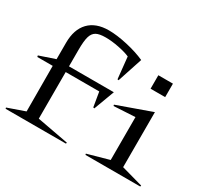

<svg xmlns="http://www.w3.org/2000/svg" viewBox="-144 -945 1251 1164"><g transform="rotate(30 481.5 -362.5)"><path d="M125 -529.8Q125 -623.5 173.8 -674.3Q222.7 -725.1 313 -725.1Q369.6 -725.1 443.1 -708.5Q516.6 -691.9 571.8 -667L514.2 -492.2L505.9 -494.1L490.2 -645Q460.4 -658.2 410.6 -668.2Q360.8 -678.2 317.9 -678.2Q273.4 -678.2 251.5 -665.8Q229.5 -653.3 220.7 -622.6Q211.9 -591.8 211.9 -529.8V-415H525.9L472.2 -271L463.9 -272.9L446.8 -375H211.9V-48.8L432.1 -7.8L430.2 0H7.8L5.9 -7.8L126 -49.8L125 -368.2H17.1L15.1 -377.9L125 -415ZM564 -350.1 801.8 -435.1V-49.8L952.1 -7.8L950.2 0H566.9L564.9 -7.8L714.8 -49.8V-350.1L565.9 -341.8ZM708 -544.9V-639.2H810.1V-544.9Z"/></g></svg>

Font: Halibut Exp
Style: Regular
Weight: 400
Width: 7
Designer: Matteo Maggi
Foundry: Collletttivo
Version: Version 3.080 | FøM Fix